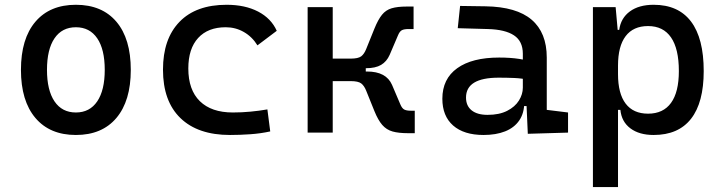

<svg xmlns="http://www.w3.org/2000/svg" viewBox="-20 -547 2970 792"><path d="M293 9.8Q185.5 9.8 126 -60.5Q66.4 -130.9 66.4 -258.8Q66.4 -387.2 126 -457.3Q185.5 -527.3 293 -527.3Q400.9 -527.3 460.2 -457.3Q519.5 -387.2 519.5 -258.8Q519.5 -130.9 460.2 -60.5Q400.9 9.8 293 9.8ZM293 -83Q350.1 -83 381.1 -128.9Q412.1 -174.8 412.1 -258.8Q412.1 -343.3 381.1 -388.9Q350.1 -434.6 293 -434.6Q235.8 -434.6 204.8 -388.9Q173.8 -343.3 173.8 -258.8Q173.8 -174.8 204.8 -128.9Q235.8 -83 293 -83Z M928.7 9.8Q796.4 9.8 724.4 -59.8Q652.3 -129.4 652.3 -259.8Q652.3 -386.7 720.5 -457Q788.6 -527.3 915 -527.3Q990.7 -527.3 1044.7 -499.3Q1098.6 -471.2 1121.6 -419.9L1042 -359.9Q1020 -395.5 985.8 -415Q951.7 -434.6 911.1 -434.6Q837.9 -434.6 797.4 -390.4Q756.8 -346.2 756.8 -264.6Q756.8 -176.3 804.4 -129.6Q852.1 -83 940.4 -83Q976.6 -83 1012.7 -86.4Q1048.8 -89.8 1083 -95.7L1094.7 -4.9Q1054.7 3.9 1012 6.8Q969.2 9.8 928.7 9.8Z M1433.6 -265.6 1426.3 -305.2Q1457.5 -305.2 1470 -314.7Q1482.4 -324.2 1490.7 -345.2L1524.4 -428.7Q1539.6 -466.3 1555.7 -486.1Q1571.8 -505.9 1595.7 -512.9Q1619.6 -520 1657.7 -520H1686V-427.2H1665Q1647 -427.2 1637.7 -422.4Q1628.4 -417.5 1621.6 -400.9L1587.4 -320.8Q1575.2 -293 1552 -279.3Q1528.8 -265.6 1489.3 -265.6ZM1249 0V-517.6H1352.5V0ZM1345.2 -212.4V-305.2H1488.8V-212.4ZM1662.6 2.4Q1624.5 2.4 1599.4 -4.6Q1574.2 -11.7 1556.9 -31.5Q1539.6 -51.3 1524.4 -88.9L1490.7 -172.4Q1482.4 -193.4 1470 -202.9Q1457.5 -212.4 1426.3 -212.4L1433.6 -252H1494.1Q1573.2 -252 1597.2 -196.8L1631.3 -116.7Q1638.2 -100.1 1647.5 -95.2Q1656.7 -90.3 1674.8 -90.3H1690.9V2.4Z M2157.2 4.9 2150.4 -148.4 2136.7 -191.4V-325.2Q2136.7 -377 2100.3 -401.1Q2064 -425.3 1992.2 -427.2L1868.2 -430.7L1877.9 -522.5L1982.4 -521Q2110.8 -519 2173.1 -465.6Q2235.4 -412.1 2235.4 -309.6V-93.8L2323.2 -83V0ZM1974.6 9.8Q1893.6 9.8 1849.1 -29.3Q1804.7 -68.4 1804.7 -139.6Q1804.7 -221.7 1866 -265.6Q1927.2 -309.6 2039.1 -309.6Q2085.4 -309.6 2121.8 -304Q2158.2 -298.3 2186.5 -287.1L2165 -216.8Q2132.3 -224.1 2101.1 -225.3Q2069.8 -226.6 2037.1 -226.6Q1902.3 -226.6 1902.3 -144.5Q1902.3 -110.4 1925.5 -91.8Q1948.7 -73.2 1991.2 -73.2Q2039.6 -73.2 2072 -89.8Q2104.5 -106.4 2120.6 -132.3Q2136.7 -158.2 2136.7 -185.5V-242.2L2167 -109.4H2126L2142.6 -125Q2142.6 -80.1 2121.8 -50Q2101.1 -20 2063.5 -5.1Q2025.9 9.8 1974.6 9.8Z M2425.8 224.6V-517.6H2519.5L2529.3 -408.2V224.6ZM2676.3 9.8Q2616.7 9.8 2580.3 -17.6Q2543.9 -44.9 2539.1 -93.8H2494.1L2529.3 -241.2Q2529.3 -161.1 2560.8 -119.6Q2592.3 -78.1 2653.3 -78.1Q2715.8 -78.1 2748 -122.6Q2780.3 -167 2780.3 -253.9Q2780.3 -345.7 2748 -392.6Q2715.8 -439.5 2653.3 -439.5Q2592.3 -439.5 2560.8 -397.9Q2529.3 -356.4 2529.3 -276.4L2494.1 -423.8H2534.2Q2541 -472.7 2578.4 -500Q2615.7 -527.3 2676.3 -527.3Q2778.3 -527.3 2830.6 -458Q2882.8 -388.7 2882.8 -253.9Q2882.8 -124 2830.6 -57.1Q2778.3 9.8 2676.3 9.8Z"/></svg>

Font: Cascadia Mono
Style: Regular
Weight: 400
Monospace: yes
Designer: Aaron Bell
Foundry: Saja Typeworks
Version: Version 2404.023